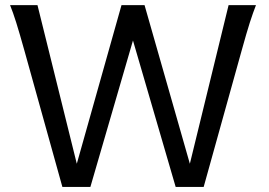

<svg xmlns="http://www.w3.org/2000/svg" viewBox="-20 -733 1056 753"><path d="M724.6 -90.8 876.5 -712.9H983.9Q978 -697.8 972.2 -681.4Q966.3 -665 959.7 -644.3Q953.1 -623.5 945.3 -596.9Q937.5 -570.3 927.7 -534.7L778.8 0H668.9L501.5 -574.2L334.5 0H224.6L75.7 -534.7Q65.9 -569.8 58.1 -596.4Q50.3 -623 43.7 -644.3Q37.1 -665.5 31.2 -681.9Q25.4 -698.2 19.5 -712.9H127L281.2 -90.8L456.5 -712.9H546.9Z"/></svg>

Font: Andika Phon
Style: Regular
Weight: 400
Designer: Victor Gaultney, Annie Olsen, Julie Remington, Don Collingsworth, Eric Hays, Becca Hirsbrunner
Foundry: SIL International
Version: Version 5.000